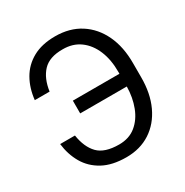

<svg xmlns="http://www.w3.org/2000/svg" viewBox="-171 -874 982 1021"><g transform="rotate(-30 319.5 -363.5)"><path d="M43.9 -227.5H134.8Q146.5 -150.9 186.8 -109.6Q227.1 -68.4 315.4 -68.4Q377 -68.4 418.5 -102.3Q460 -136.2 481.4 -192.4Q502.9 -248.5 503.9 -315.4H217.8V-393.6H503.9V-403.3Q504.4 -479 480.7 -536.1Q457 -593.3 412.8 -625.5Q368.7 -657.7 306.6 -657.2Q225.6 -657.7 185.5 -615.2Q145.5 -572.8 134.8 -497.1H43.9Q51.3 -566.9 82.3 -621.1Q113.3 -675.3 169.2 -706.3Q225.1 -737.3 306.6 -737.3Q395.5 -737.3 460.2 -695.8Q524.9 -654.3 560.1 -579.8Q595.2 -505.4 594.7 -405.3V-321.3Q595.2 -221.2 560.5 -146.7Q525.9 -72.3 462.9 -31.2Q399.9 9.8 315.4 9.8Q228.5 9.8 171.1 -21.7Q113.8 -53.2 82.8 -106.9Q51.8 -160.6 43.9 -227.5Z"/></g></svg>

Font: Inter Display
Style: Regular
Weight: 400
Designer: Rasmus Andersson
Foundry: rsms
Version: Version 4.000;git-37864ae